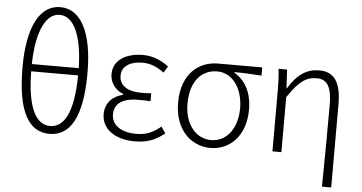

<svg xmlns="http://www.w3.org/2000/svg" viewBox="-61 -924 2337 1239"><g transform="rotate(5 1107.0 -304.5)"><path d="M282 13C415 13 493 -111 493 -400C493 -662 415 -808 282 -808C149 -808 72 -662 72 -400C72 -111 149 13 282 13ZM282 -38C196 -38 133 -130 130 -379H434C431 -130 369 -38 282 -38ZM130 -426C135 -650 197 -758 282 -758C368 -758 429 -650 434 -426Z M834 13C912 13 965 -6 1027 -55L999 -97C945 -52 900 -36 841 -36C741 -36 680 -79 680 -149C680 -217 732 -256 834 -256C860 -256 883 -256 914 -254V-305C887 -303 871 -303 851 -303C749 -303 707 -345 707 -402C707 -466 767 -497 840 -497C893 -497 937 -479 981 -445L1007 -487C959 -523 904 -547 840 -547C735 -547 648 -500 648 -407C648 -354 679 -307 734 -285V-280C674 -265 620 -223 620 -145C620 -50 704 13 834 13Z M1324 13C1450 13 1552 -84 1552 -256C1552 -365 1508 -444 1437 -484V-488C1498 -488 1552 -485 1613 -481V-534H1328C1204 -534 1092 -450 1092 -260C1092 -85 1200 13 1324 13ZM1325 -38C1227 -38 1153 -124 1153 -260C1153 -408 1229 -483 1326 -483C1433 -483 1494 -377 1494 -259C1494 -124 1422 -38 1325 -38Z M2064 199H2124V-341C2124 -478 2081 -547 1983 -547C1902 -547 1841 -508 1783 -413H1781L1774 -534H1719C1725 -479 1726 -438 1726 -395V0H1784V-356C1855 -463 1902 -495 1970 -495C2040 -495 2068 -443 2068 -333C2068 -165 2067 22 2064 199Z"/></g></svg>

Font: Noto Sans CJK SC Light
Style: Regular
Weight: 300
Designer: Ryoko NISHIZUKA 西塚涼子 (kana, bopomofo & ideographs); Paul D. Hunt (Latin, Greek & Cyrillic); Sandoll Communications 산돌커뮤니
Foundry: Adobe
Version: Version 2.004;hotconv 1.0.118;makeotfexe 2.5.65603